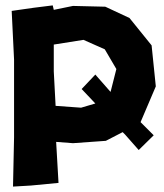

<svg xmlns="http://www.w3.org/2000/svg" viewBox="-20 -521 610 713"><path d="M334 -244.1 283.2 -190.4 334 -136.7 281.2 -121.1 186.5 -127.9 179.7 -255.9V-355.5L290 -373L369.1 -337.9L412.1 -264.6L390.6 -179.7L382.8 -188.5ZM23.4 -480.5 32.2 -299.8V-10.7L28.3 171.9L94.7 168L197.3 158.2L188.5 5.9L251 10.7L373 2L435.5 -30.3L444.3 -21.5L495.1 36.1L550.8 -18.6L502 -67.4L558.6 -200.2L543 -352.5L460.9 -454.1L371.1 -496.1L251 -499L179.7 -484.4L175.8 -501L105.5 -492.2Z"/></svg>

Font: MaokenAssortedSans-TC
Style: Regular
Weight: 500
Version: Version 0.83